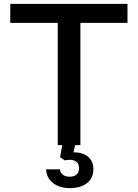

<svg xmlns="http://www.w3.org/2000/svg" viewBox="-20 -749 711 991"><path d="M278 0V-631H33V-729H638V-631H395V0ZM341 222Q287 222 253.5 195.5Q220 169 218 125H289Q291 142 304 152.5Q317 163 339 163Q364 163 376 151Q388 139 388 120Q388 97 375.5 87Q363 77 346 76Q329 75 315 79L290 62L303 -7H369L357 49L333 41Q355 36 377.5 38Q400 40 419.5 50Q439 60 450.5 78.5Q462 97 462 125Q462 156 446.5 178Q431 200 403.5 211Q376 222 341 222Z"/></svg>

Font: Hubot Sans Medium
Style: Regular
Weight: 500
Designer: Deni Anggara
Foundry: GitHub, Inc., Subsidiary of Microsoft Corporation
Version: Version 2.000